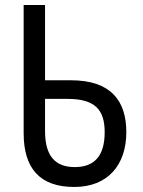

<svg xmlns="http://www.w3.org/2000/svg" viewBox="-20 -734 570 763"><path d="M275 9C409 9 482 -79 482 -209C482 -333 421 -415 262 -415H159V-714H74V-205C74 -64 139 9 275 9ZM277 -70C202 -70 159 -111 159 -213V-341H249C356 -341 396 -299 396 -209C396 -115 356 -70 277 -70Z"/></svg>

Font: Noto Sans Mono Condensed
Style: Regular
Weight: 400
Width: 3
Designer: Monotype Design Team
Foundry: Monotype Imaging Inc.
Version: Version 2.014